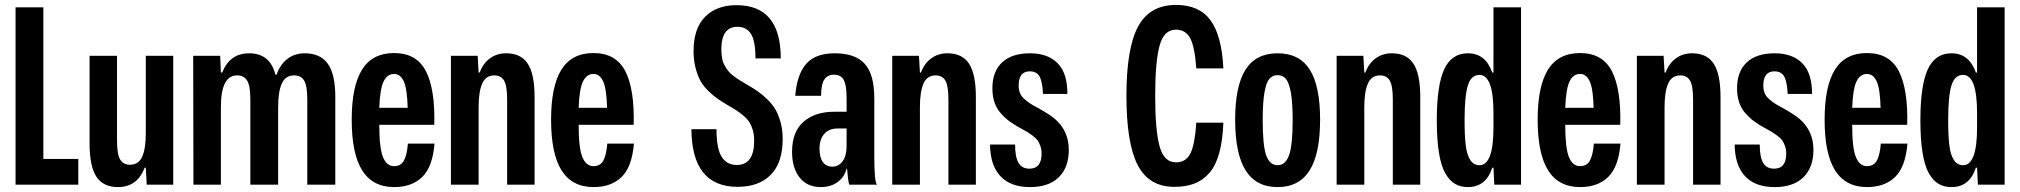

<svg xmlns="http://www.w3.org/2000/svg" viewBox="-20 -759 8299 789"><path d="M43.9 0V-729H158.2V-106H301.8V0Z M464.8 9.8Q404.3 9.8 376.2 -32.7Q348.1 -75.2 348.1 -169.9V-529.8H460.9V-180.2Q460.9 -124.5 473.9 -103.3Q486.8 -82 514.2 -82Q549.3 -82 564.2 -115Q579.1 -147.9 579.1 -210.9V-529.8H691.9V0H583L579.1 -69.8H574.2Q544.4 9.8 464.8 9.8Z M774.9 0 773.9 -529.8H884.8L887.7 -460.9H893.1Q924.3 -540 1003.9 -540Q1089.8 -540 1111.8 -452.1H1116.7Q1130.4 -493.2 1160.4 -516.6Q1190.4 -540 1231.9 -540Q1296.4 -540 1327.1 -497.1Q1357.9 -454.1 1357.9 -359.9V0H1242.7V-350.1Q1242.7 -405.8 1230 -427.5Q1217.3 -449.2 1189 -449.2Q1153.3 -449.2 1138.2 -416Q1123 -382.8 1123 -318.8V0H1008.8V-350.1Q1008.8 -406.2 995.6 -427.7Q982.4 -449.2 954.1 -449.2Q887.7 -449.2 887.7 -318.8V0Z M1599.6 9.8Q1511.7 9.8 1468.5 -58.6Q1425.3 -127 1425.3 -267.1Q1425.3 -404.8 1467.8 -472.9Q1510.3 -541 1599.6 -541Q1691.9 -541 1730.2 -466.6Q1768.6 -392.1 1764.6 -246.1H1538.6Q1538.6 -151.4 1553.7 -113.8Q1568.8 -76.2 1599.6 -76.2Q1627 -76.2 1639.6 -98.6Q1652.3 -121.1 1656.2 -168.9H1765.6Q1757.8 -73.2 1715.1 -31.7Q1672.4 9.8 1599.6 9.8ZM1538.6 -315.9H1655.3Q1653.3 -393.6 1639.4 -424.3Q1625.5 -455.1 1599.6 -455.1Q1571.3 -455.1 1556.4 -424.3Q1541.5 -393.6 1538.6 -315.9Z M1833 0V-529.8H1942.9L1946.8 -460.9H1951.2Q1965.3 -499 1993.7 -519.5Q2022 -540 2060.1 -540Q2120.6 -540 2148.7 -497.3Q2176.8 -454.6 2176.8 -359.9V0H2064V-350.1Q2064 -406.7 2051.3 -428Q2038.6 -449.2 2011.2 -449.2Q1976.6 -449.2 1961.7 -415.8Q1946.8 -382.3 1946.8 -318.8V0Z M2418.9 9.8Q2331.1 9.8 2287.8 -58.6Q2244.6 -127 2244.6 -267.1Q2244.6 -404.8 2287.1 -472.9Q2329.6 -541 2418.9 -541Q2511.2 -541 2549.6 -466.6Q2587.9 -392.1 2584 -246.1H2357.9Q2357.9 -151.4 2373 -113.8Q2388.2 -76.2 2418.9 -76.2Q2446.3 -76.2 2459 -98.6Q2471.7 -121.1 2475.6 -168.9H2585Q2577.1 -73.2 2534.4 -31.7Q2491.7 9.8 2418.9 9.8ZM2357.9 -315.9H2474.6Q2472.7 -393.6 2458.7 -424.3Q2444.8 -455.1 2418.9 -455.1Q2390.6 -455.1 2375.7 -424.3Q2360.8 -393.6 2357.9 -315.9Z M3011.2 8.8Q2822.8 8.8 2821.3 -228H2924.3Q2924.3 -148.4 2945.6 -114.7Q2966.8 -81.1 3007.3 -81.1Q3079.1 -81.1 3079.1 -180.2Q3079.1 -203.1 3074.2 -221.7Q3069.3 -240.2 3061.3 -253.9Q3053.2 -267.6 3038.3 -280.8Q3023.4 -293.9 3008.8 -303.7Q2994.1 -313.5 2970.2 -327.1Q2945.3 -341.8 2928.7 -353.3Q2912.1 -364.7 2891.6 -384.5Q2871.1 -404.3 2859.1 -425.5Q2847.2 -446.8 2838.6 -478.8Q2830.1 -510.7 2830.1 -548.8Q2830.1 -642.6 2877.7 -690.2Q2925.3 -737.8 3006.3 -737.8Q3188.5 -737.8 3188.5 -519H3084.5Q3084.5 -590.8 3065.9 -619.9Q3047.4 -648.9 3010.3 -648.9Q2944.3 -648.9 2944.3 -556.2Q2944.3 -536.1 2947.3 -520Q2950.2 -503.9 2957.5 -490.7Q2964.8 -477.5 2972.2 -467.8Q2979.5 -458 2993.4 -447.5Q3007.3 -437 3018.1 -430.2Q3028.8 -423.3 3048.3 -412.1Q3075.7 -396.5 3094.5 -383.3Q3113.3 -370.1 3134 -349.9Q3154.8 -329.6 3167.2 -307.9Q3179.7 -286.1 3188 -255.4Q3196.3 -224.6 3196.3 -188Q3196.3 -90.3 3147.5 -40.8Q3098.6 8.8 3011.2 8.8Z M3353 9.8Q3296.9 9.8 3265.9 -29.5Q3234.9 -68.8 3234.9 -134.8Q3234.9 -217.8 3282.2 -258.8Q3329.6 -299.8 3407.7 -299.8H3459V-356Q3459 -406.7 3447.8 -429.4Q3436.5 -452.1 3406.7 -452.1Q3380.9 -452.1 3367.7 -432.6Q3354.5 -413.1 3354 -365.2H3248Q3254.9 -453.1 3293 -496.6Q3331.1 -540 3409.7 -540Q3495.1 -540 3533.9 -496.3Q3572.8 -452.6 3572.8 -355V-118.2Q3572.8 -9.8 3584 0H3469.7Q3464.4 -18.6 3460.9 -65.9H3459Q3449.7 -30.8 3421.6 -10.5Q3393.6 9.8 3353 9.8ZM3347.7 -148.9Q3347.7 -111.8 3361.3 -93Q3375 -74.2 3399.9 -74.2Q3426.8 -74.2 3442.9 -96.7Q3459 -119.1 3459 -160.2V-231H3422.9Q3385.7 -231 3366.7 -208.3Q3347.7 -185.5 3347.7 -148.9Z M3646.5 0V-529.8H3756.3L3760.3 -460.9H3764.6Q3778.8 -499 3807.1 -519.5Q3835.4 -540 3873.5 -540Q3934.1 -540 3962.2 -497.3Q3990.2 -454.6 3990.2 -359.9V0H3877.4V-350.1Q3877.4 -406.7 3864.7 -428Q3852.1 -449.2 3824.7 -449.2Q3790 -449.2 3775.1 -415.8Q3760.3 -382.3 3760.3 -318.8V0Z M4212.4 9.8Q4132.8 9.8 4091.1 -34.9Q4049.3 -79.6 4048.3 -165H4151.4Q4151.4 -114.3 4165.3 -90.1Q4179.2 -65.9 4210.4 -65.9Q4260.3 -65.9 4260.3 -127.9Q4260.3 -144.5 4255.4 -158.4Q4250.5 -172.4 4244.4 -181.4Q4238.3 -190.4 4224.6 -200.7Q4210.9 -210.9 4201.7 -216.6Q4192.4 -222.2 4172.4 -232.9Q4145.5 -247.6 4127 -261.5Q4108.4 -275.4 4091.6 -294.7Q4074.7 -314 4066.4 -339.4Q4058.1 -364.7 4058.1 -396Q4058.1 -465.3 4098.1 -502.7Q4138.2 -540 4212.4 -540Q4286.1 -540 4326.4 -499Q4366.7 -458 4366.2 -373H4266.1Q4263.7 -423.3 4252 -444.6Q4240.2 -465.8 4211.4 -465.8Q4166 -465.8 4166 -407.2Q4166 -390.1 4171.6 -376.5Q4177.2 -362.8 4190.2 -351.6Q4203.1 -340.3 4214.8 -332.8Q4226.6 -325.2 4248 -314Q4295.9 -287.1 4315.4 -270Q4372.1 -220.7 4372.1 -143.1Q4372.1 -71.3 4331.1 -30.8Q4290 9.8 4212.4 9.8Z M4805.2 8.8Q4701.7 8.8 4655.3 -80.6Q4608.9 -169.9 4608.9 -365.2Q4608.9 -560.5 4656.5 -649.4Q4704.1 -738.3 4812 -738.8Q4908.2 -738.8 4954.3 -676Q5000.5 -613.3 5007.3 -478H4896Q4890.1 -564.5 4871.6 -600.8Q4853 -637.2 4812 -637.2Q4763.2 -637.2 4745.1 -571.3Q4727.1 -505.4 4727.1 -365.2Q4727.1 -222.2 4745.4 -157Q4763.7 -91.8 4812 -91.8Q4854.5 -91.8 4872.6 -130.1Q4890.6 -168.5 4896 -254.9H5007.3Q5004.4 -181.2 4990.2 -129.9Q4976.1 -78.6 4949.7 -48.3Q4923.3 -18.1 4888.2 -4.6Q4853 8.8 4805.2 8.8Z M5230 9.8Q5142.1 9.8 5098.9 -58.6Q5055.7 -127 5055.7 -267.1Q5055.7 -404.8 5098.1 -472.4Q5140.6 -540 5230 -540Q5319.8 -540 5362.3 -472.9Q5404.8 -405.8 5404.8 -267.1Q5404.8 -127 5361.6 -58.6Q5318.4 9.8 5230 9.8ZM5168.9 -265.1Q5168.9 -161.1 5183.3 -120.6Q5197.8 -80.1 5230 -80.1Q5262.2 -80.1 5277.1 -120.8Q5292 -161.6 5292 -265.1Q5292 -337.4 5284.7 -378.4Q5277.3 -419.4 5264.4 -434.8Q5251.5 -450.2 5230 -450.2Q5209 -450.2 5196 -434.8Q5183.1 -419.4 5176 -378.2Q5168.9 -336.9 5168.9 -265.1Z M5472.7 0V-529.8H5582.5L5586.4 -460.9H5590.8Q5605 -499 5633.3 -519.5Q5661.6 -540 5699.7 -540Q5760.3 -540 5788.3 -497.3Q5816.4 -454.6 5816.4 -359.9V0H5703.6V-350.1Q5703.6 -406.7 5690.9 -428Q5678.2 -449.2 5650.9 -449.2Q5616.2 -449.2 5601.3 -415.8Q5586.4 -382.3 5586.4 -318.8V0Z M6012.2 9.8Q5981.9 9.8 5959.5 -3.2Q5937 -16.1 5919.4 -46.6Q5901.9 -77.1 5893.1 -131.8Q5884.3 -186.5 5884.3 -265.1Q5884.3 -407.7 5914.6 -473.9Q5944.8 -540 6012.2 -540Q6084.5 -540 6112.3 -460.9H6117.2V-729H6230.5V0H6120.6L6117.2 -69.8H6112.3Q6086.4 9.8 6012.2 9.8ZM5998.5 -265.1Q5998.5 -200.7 6003.2 -162.4Q6007.8 -124 6021.5 -102.1Q6035.2 -80.1 6059.6 -80.1Q6117.2 -80.1 6117.2 -234.9V-294.9Q6117.2 -451.2 6059.6 -451.2Q6025.4 -451.2 6012 -408Q5998.5 -364.7 5998.5 -265.1Z M6473.1 9.8Q6385.3 9.8 6342 -58.6Q6298.8 -127 6298.8 -267.1Q6298.8 -404.8 6341.3 -472.9Q6383.8 -541 6473.1 -541Q6565.4 -541 6603.8 -466.6Q6642.1 -392.1 6638.2 -246.1H6412.1Q6412.1 -151.4 6427.2 -113.8Q6442.4 -76.2 6473.1 -76.2Q6500.5 -76.2 6513.2 -98.6Q6525.9 -121.1 6529.8 -168.9H6639.2Q6631.3 -73.2 6588.6 -31.7Q6545.9 9.8 6473.1 9.8ZM6412.1 -315.9H6528.8Q6526.9 -393.6 6512.9 -424.3Q6499 -455.1 6473.1 -455.1Q6444.8 -455.1 6429.9 -424.3Q6415 -393.6 6412.1 -315.9Z M6706.5 0V-529.8H6816.4L6820.3 -460.9H6824.7Q6838.9 -499 6867.2 -519.5Q6895.5 -540 6933.6 -540Q6994.1 -540 7022.2 -497.3Q7050.3 -454.6 7050.3 -359.9V0H6937.5V-350.1Q6937.5 -406.7 6924.8 -428Q6912.1 -449.2 6884.8 -449.2Q6850.1 -449.2 6835.2 -415.8Q6820.3 -382.3 6820.3 -318.8V0Z M7272.5 9.8Q7192.9 9.8 7151.1 -34.9Q7109.4 -79.6 7108.4 -165H7211.4Q7211.4 -114.3 7225.3 -90.1Q7239.3 -65.9 7270.5 -65.9Q7320.3 -65.9 7320.3 -127.9Q7320.3 -144.5 7315.4 -158.4Q7310.5 -172.4 7304.4 -181.4Q7298.3 -190.4 7284.7 -200.7Q7271 -210.9 7261.7 -216.6Q7252.4 -222.2 7232.4 -232.9Q7205.6 -247.6 7187 -261.5Q7168.5 -275.4 7151.6 -294.7Q7134.8 -314 7126.5 -339.4Q7118.2 -364.7 7118.2 -396Q7118.2 -465.3 7158.2 -502.7Q7198.2 -540 7272.5 -540Q7346.2 -540 7386.5 -499Q7426.8 -458 7426.3 -373H7326.2Q7323.7 -423.3 7312 -444.6Q7300.3 -465.8 7271.5 -465.8Q7226.1 -465.8 7226.1 -407.2Q7226.1 -390.1 7231.7 -376.5Q7237.3 -362.8 7250.2 -351.6Q7263.2 -340.3 7274.9 -332.8Q7286.6 -325.2 7308.1 -314Q7356 -287.1 7375.5 -270Q7432.1 -220.7 7432.1 -143.1Q7432.1 -71.3 7391.1 -30.8Q7350.1 9.8 7272.5 9.8Z M7652.3 9.8Q7564.5 9.8 7521.2 -58.6Q7478 -127 7478 -267.1Q7478 -404.8 7520.5 -472.9Q7563 -541 7652.3 -541Q7744.6 -541 7783 -466.6Q7821.3 -392.1 7817.4 -246.1H7591.3Q7591.3 -151.4 7606.4 -113.8Q7621.6 -76.2 7652.3 -76.2Q7679.7 -76.2 7692.4 -98.6Q7705.1 -121.1 7709 -168.9H7818.4Q7810.5 -73.2 7767.8 -31.7Q7725.1 9.8 7652.3 9.8ZM7591.3 -315.9H7708Q7706.1 -393.6 7692.1 -424.3Q7678.2 -455.1 7652.3 -455.1Q7624 -455.1 7609.1 -424.3Q7594.2 -393.6 7591.3 -315.9Z M7999.5 9.8Q7969.2 9.8 7946.8 -3.2Q7924.3 -16.1 7906.7 -46.6Q7889.2 -77.1 7880.4 -131.8Q7871.6 -186.5 7871.6 -265.1Q7871.6 -407.7 7901.9 -473.9Q7932.1 -540 7999.5 -540Q8071.8 -540 8099.6 -460.9H8104.5V-729H8217.8V0H8107.9L8104.5 -69.8H8099.6Q8073.7 9.8 7999.5 9.8ZM7985.8 -265.1Q7985.8 -200.7 7990.5 -162.4Q7995.1 -124 8008.8 -102.1Q8022.5 -80.1 8046.9 -80.1Q8104.5 -80.1 8104.5 -234.9V-294.9Q8104.5 -451.2 8046.9 -451.2Q8012.7 -451.2 7999.3 -408Q7985.8 -364.7 7985.8 -265.1Z"/></svg>

Font: Lumene Sans Condensed
Style: Bold
Weight: 600
Width: 3
Designer: Deni Anggara
Version: Version 1.003;Glyphs 3.1.2 (3151)